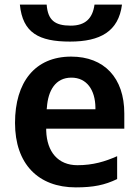

<svg xmlns="http://www.w3.org/2000/svg" viewBox="-20 -801 600 831"><path d="M393 -328H182L183 -336C188 -409 220 -465 289 -465C356 -465 392 -411 393 -336ZM487 -125C435 -102 383 -86 315 -86C231 -86 183 -144 180 -235V-244H518V-310C518 -464 431 -556 288 -556C131 -556 45 -445 45 -269C45 -92 145 10 308 10C384 10 433 0 487 -26ZM182 -781H66C78 -659 148 -621 283 -621C414 -621 493 -665 508 -781H389C381 -722 350 -690 286 -690C217 -690 187 -714 182 -781Z"/></svg>

Font: Passageway
Style: Light
Weight: 700
Foundry: Ascender Corporation
Version: Version 1.11